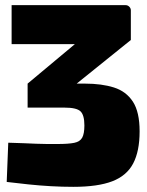

<svg xmlns="http://www.w3.org/2000/svg" viewBox="-20 -710 570 744"><path d="M264 14Q221 14 177 11.5Q133 9 90 4.5Q47 0 6 -5L12 -157Q47 -156 73 -155Q99 -154 120.5 -153Q142 -152 162 -152Q182 -152 204 -152Q245 -152 267.5 -156.5Q290 -161 298.5 -176.5Q307 -192 307 -224Q307 -264 292 -278.5Q277 -293 230 -293H87V-386L324 -584L410 -539H25V-690H467Q475 -690 481 -684Q487 -678 487 -670V-555L220 -340L207 -386H309Q374 -386 421.5 -371Q469 -356 495 -316Q521 -276 521 -201Q521 -124 496 -76.5Q471 -29 415 -7.5Q359 14 264 14Z"/></svg>

Font: Exo 2 Black
Style: Regular
Weight: 900
Designer: Natanael Gama
Foundry: Natanael Gama
Version: Version 2.010